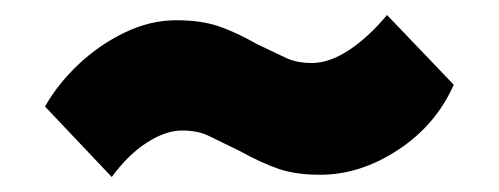

<svg xmlns="http://www.w3.org/2000/svg" viewBox="-20 -466 665 256"><path d="M129 -230 40 -324Q57 -354 84.5 -380Q112 -406 146 -422.5Q180 -439 215 -439Q248 -439 271.5 -431Q295 -423 323 -407Q348 -395 362 -388.5Q376 -382 396 -382Q419 -382 445 -399Q471 -416 496 -446L585 -353Q561 -299 510.5 -266Q460 -233 407 -233Q374 -233 351 -241Q328 -249 299 -265Q274 -277 259 -284.5Q244 -292 223 -292Q201 -292 176 -276Q151 -260 129 -230Z"/></svg>

Font: Haskoy ExtraBold
Style: Regular
Weight: 800
Designer: Ertekin Erdin
Foundry: Ertekin Erdin
Version: Version 2.000; ttfautohint (v1.8.4.7-5d5b)